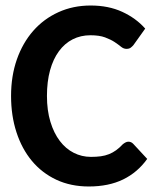

<svg xmlns="http://www.w3.org/2000/svg" viewBox="-20 -676 569 703"><path d="M20.5 0ZM450.2 -157.2Q460.4 -157.2 467.8 -149.4L519 -94.2Q483.9 -44.9 430.9 -19Q377.9 6.8 305.2 6.8Q239.3 6.8 186.5 -17.8Q133.8 -42.5 96.9 -86.7Q60.1 -130.9 40.3 -191.7Q20.5 -252.4 20.5 -324.7Q20.5 -397.5 41.7 -458.3Q63 -519 101.6 -563Q140.1 -606.9 193.8 -631.3Q247.6 -655.8 312 -655.8Q377.4 -655.8 427.7 -632.6Q478 -609.4 511.7 -571.3L468.8 -511.2Q464.4 -505.9 458.7 -501.5Q453.1 -497.1 442.9 -497.1Q432.6 -497.1 423.1 -504.9Q413.6 -512.7 399.7 -522Q385.7 -531.2 364.7 -539.1Q343.8 -546.9 311 -546.9Q275.4 -546.9 246.1 -532Q216.8 -517.1 195.8 -488.5Q174.8 -460 163.3 -418.7Q151.9 -377.4 151.9 -324.7Q151.9 -271.5 164.6 -230Q177.2 -188.5 199 -159.9Q220.7 -131.3 250 -116.5Q279.3 -101.6 313 -101.6Q333 -101.6 349.1 -103.8Q365.2 -106 379.2 -111.6Q393.1 -117.2 405.3 -126Q417.5 -134.8 429.7 -147.9Q434.6 -151.9 439.7 -154.5Q444.8 -157.2 450.2 -157.2Z"/></svg>

Font: Carlito
Style: Bold
Weight: 700
Designer: Lukasz Dziedzic
Foundry: tyPoland Lukasz Dziedzic
Version: Version 1.104